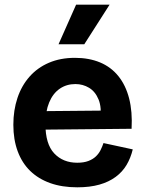

<svg xmlns="http://www.w3.org/2000/svg" viewBox="-20 -786 621 820"><path d="M310 14Q245 14 194.5 -4Q144 -22 109 -56Q74 -90 55.5 -140Q37 -190 37 -253Q37 -315 54.5 -367.5Q72 -420 106 -458.5Q140 -497 189 -518Q238 -539 300 -539Q360 -539 407 -519.5Q454 -500 485.5 -461Q517 -422 531.5 -365.5Q546 -309 542 -236L130 -232V-311L459 -314L408 -274Q415 -327 401 -361Q387 -395 360.5 -411Q334 -427 302 -427Q264 -427 235 -407Q206 -387 190 -348.5Q174 -310 174 -256Q174 -171 211.5 -131Q249 -91 310 -91Q338 -91 357.5 -98.5Q377 -106 389.5 -118Q402 -130 409.5 -145Q417 -160 422 -175L547 -148Q538 -111 520.5 -81.5Q503 -52 474 -30.5Q445 -9 404.5 2.5Q364 14 310 14ZM340 -597H230L305 -766H448Z"/></svg>

Font: Bricolage Grotesque 96pt ExtraBold
Style: Bold
Weight: 700
Version: Version 1.001;gftools[0.9.33.dev8+g029e19f]